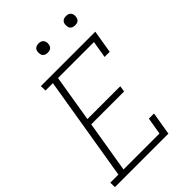

<svg xmlns="http://www.w3.org/2000/svg" viewBox="-274 -1032 1140 1140"><g transform="rotate(-45 296.0 -462.0)"><path d="M-7 0 -8 -38H60L169 -697H107L106 -735H563L539 -590H496L514 -697H212L163 -401H439L433 -363H157L103 -38H405L423 -145H466L442 0ZM506 -846Q496 -846 487.5 -849Q479 -852 473.5 -859Q468 -866 467 -875.5Q466 -885 467 -895Q468 -901 471 -907Q474 -913 480 -917Q486 -921 492.5 -922.5Q499 -924 505 -924Q515 -924 523.5 -921Q532 -918 537.5 -911Q543 -904 544.5 -894.5Q546 -885 544 -875Q543 -869 540 -863Q537 -857 531.5 -853Q526 -849 519 -847.5Q512 -846 506 -846ZM276 -846Q266 -846 257.5 -849Q249 -852 243.5 -859Q238 -866 237 -875.5Q236 -885 237 -895Q238 -901 241 -907Q244 -913 250 -917Q256 -921 262.5 -922.5Q269 -924 275 -924Q285 -924 293.5 -921Q302 -918 307.5 -911Q313 -904 314.5 -894.5Q316 -885 314 -875Q313 -869 310 -863Q307 -857 301.5 -853Q296 -849 289 -847.5Q282 -846 276 -846Z"/></g></svg>

Font: Iosevka Etoile Extralight
Style: Italic
Weight: 200
Italic angle: -9°
Designer: Belleve Invis
Foundry: Belleve Invis
Version: Version 22.1.2; ttfautohint (v1.8.4)